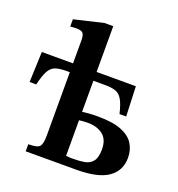

<svg xmlns="http://www.w3.org/2000/svg" viewBox="-128 -812 854 919"><g transform="rotate(20 298.5 -353.0)"><path d="M361 0H104V-36Q150 -36 161.5 -49.5Q173 -63 173 -104V-428H155Q120 -428 99.5 -420.5Q79 -413 66 -389.5Q53 -366 42 -318H8L14 -473H173V-595Q172 -621 162.5 -628.5Q153 -636 130 -636Q120 -636 110 -635Q100 -634 100 -634V-671L248 -706H293V-473H493L499 -321H465Q454 -368 440.5 -391Q427 -414 406.5 -421Q386 -428 353 -428H293V-270Q308 -272 326 -273.5Q344 -275 372 -275Q448 -275 492 -257.5Q536 -240 555.5 -209Q575 -178 575 -138Q575 -72 523.5 -36Q472 0 361 0ZM334 -44Q363 -44 388 -48.5Q413 -53 428.5 -72Q444 -91 444 -133Q444 -184 414 -207Q384 -230 338 -230Q315 -230 293 -227V-46Q306 -44 313 -44Q320 -44 334 -44Z"/></g></svg>

Font: STIX Two Text SemiBold
Style: Regular
Weight: 600
Designer: Ross Mills, John Hudson & Paul Hanslow, Tiro Typeworks Ltd; with prior portions MicroPress Inc., and Coen Hoffman.
Foundry: Tiro Typeworks Ltd
Version: Version 2.13 b171